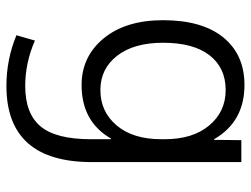

<svg xmlns="http://www.w3.org/2000/svg" viewBox="-114 -456 800 613"><g transform="rotate(90 286.5 -150.0)"><path d="M117 -270Q117 -177 158.5 -123.5Q200 -70 268 -70Q337 -70 381 -122Q425 -174 425 -265V-275Q425 -365 381 -417.5Q337 -470 268 -470Q197 -470 157 -418.5Q117 -367 117 -270ZM45 -270Q45 -395 100 -462.5Q155 -530 252 -530Q369 -530 425 -433H427L428 -520H498V-43Q498 230 255 230Q170 230 93 198L110 139Q181 170 255 170Q343 170 384 121Q425 72 425 -40V-104H423Q369 -10 252 -10Q161 -10 103 -80.5Q45 -151 45 -270Z"/></g></svg>

Font: Mplus 1p
Style: Regular
Weight: 400
Version: Version 1.061